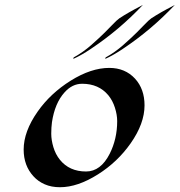

<svg xmlns="http://www.w3.org/2000/svg" viewBox="-20 -764 741 792"><path d="M227.5 8.3Q191.9 8.3 164.6 -3.7Q137.2 -15.6 118.2 -36.6Q77.6 -80.6 77.6 -147Q77.6 -221.7 135.3 -303.7Q188 -378.9 271.5 -431.2Q356 -483.9 430.7 -483.9Q496.1 -483.9 537.1 -439.5Q576.2 -396.5 576.2 -329.6Q576.2 -254.4 519 -172.9Q464.8 -95.7 384.3 -44.9Q300.3 8.3 227.5 8.3ZM463.4 -264.6Q463.4 -290 454.1 -319.6Q444.8 -349.1 426.8 -371.1Q387.2 -418.5 318.8 -418.5Q277.8 -418.5 246.1 -382.8Q206.1 -338.4 194.3 -259.8Q191.4 -238.3 191.4 -212.4Q191.4 -186.5 200.2 -157Q209 -127.4 227.1 -105Q266.1 -56.6 335 -56.6Q395.5 -56.6 432.6 -129.9Q463.4 -190.9 463.4 -264.6ZM701.2 -743.7Q604.5 -641.1 488.3 -563.5Q448.7 -536.6 414.1 -521L415.5 -526.9Q455.1 -548.8 489 -578.9Q522.9 -608.9 543.7 -629.6Q564.5 -650.4 574.2 -660.6Q594.7 -682.1 604.2 -688.5Q613.8 -694.8 623.8 -700.9Q633.8 -707 645 -713.4Q656.2 -719.7 667 -725.6Q681.6 -733.9 701.2 -743.7ZM569.3 -743.7Q472.7 -641.1 356.4 -563.5Q316.9 -536.6 282.2 -521L283.7 -526.9Q323.2 -548.8 357.2 -578.9Q391.1 -608.9 411.9 -629.6Q432.6 -650.4 442.4 -660.6Q462.9 -682.1 472.4 -688.5Q481.9 -694.8 491.9 -700.9Q502 -707 513.2 -713.4Q524.4 -719.7 535.2 -725.6Q549.8 -733.9 569.3 -743.7Z"/></svg>

Font: Fondamento
Style: Italic
Weight: 400
Italic angle: -12°
Version: Version 1.000